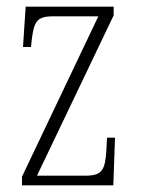

<svg xmlns="http://www.w3.org/2000/svg" viewBox="-20 -556 422 576"><path d="M46 0H320L325 -143H301L299 -103C295 -47 287 -29 237 -29H91L321 -510V-536H57L49 -415H73L75 -435C82 -490 89 -507 139 -507H275L46 -26Z"/></svg>

Font: Noto Serif Georgian ExtraCondensed ExtraLight
Style: Regular
Weight: 200
Width: 2
Designer: Monotype Design Team, Akaki Razmadze
Foundry: Google LLC
Version: Version 2.003